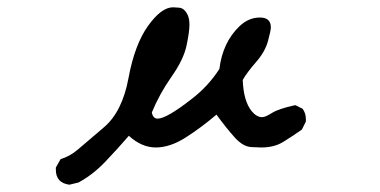

<svg xmlns="http://www.w3.org/2000/svg" viewBox="-20 -418 1040 526"><path d="M170 88Q133 83 133 47V41L146 18Q172 10 193.5 -8.5Q215 -27 265 -69.5Q315 -112 332 -204Q349 -296 385.5 -347Q422 -398 454 -398L470 -397Q486 -396 495 -375Q499 -365 499 -350Q499 -331 491 -293Q483 -255 450 -208Q417 -161 396 -110Q399 -93 412 -93Q436 -93 504 -146Q550 -181 581 -229Q590 -302 636 -346Q661 -370 692 -370Q722 -370 722 -343Q722 -334 714 -305Q706 -276 681.5 -248Q657 -220 645 -199Q647 -142 669 -114Q683 -97 698 -97Q707 -97 725 -108.5Q743 -120 789 -130L809 -120Q818 -108 818 -91V-85L807 -63Q780 -44 755.5 -29Q731 -14 696 -14Q692 -14 669 -15Q646 -16 623 -41.5Q600 -67 573 -104Q532 -69 489 -41.5Q446 -14 407 -14Q368 -14 333 -46Q302 -10 268 25.5Q234 61 195 82Z"/></svg>

Font: Xiaolai SC
Style: Regular
Weight: 400
Designer: Nozomi Seto 瀬戸のぞみ
Version: Version 3.11;December 4, 2020;FontCreator 13.0.0.2613 64-bit